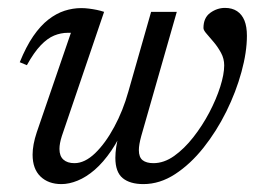

<svg xmlns="http://www.w3.org/2000/svg" viewBox="-20 -456 665 486"><path d="M362.5 -426H427.5L337.5 -111.5Q334.5 -100.5 333 -91.8Q331.5 -83 331.5 -76Q331.5 -58 341 -50.5Q350.5 -43 368.5 -43Q395 -43 420.8 -61.2Q446.5 -79.5 469.2 -108.5Q492 -137.5 509.8 -171.2Q527.5 -205 537.5 -236.5Q547.5 -268 547.5 -290.5Q547.5 -307.5 539.5 -322.2Q531.5 -337 521.2 -349.2Q511 -361.5 503 -370.5Q495 -379.5 495 -385Q495 -411 512.2 -423.5Q529.5 -436 549.5 -436Q567.5 -436 580 -427.8Q592.5 -419.5 598.8 -404Q605 -388.5 605 -365.5Q605 -324 591.2 -273.8Q577.5 -223.5 552.8 -173.5Q528 -123.5 495 -82Q462 -40.5 423.2 -15.2Q384.5 10 343 10Q309 10 290.5 -5.2Q272 -20.5 272 -56.5Q272 -69 274.2 -84.2Q276.5 -99.5 281.5 -117.5L289.5 -147.5H299.5Q282.5 -105 262 -75Q241.5 -45 219.8 -26.2Q198 -7.5 176.5 1.2Q155 10 135.5 10Q102.5 10 82.5 -9.2Q62.5 -28.5 62.5 -64.5Q62.5 -89.5 73 -121L159.5 -373Q157.5 -373 155.8 -373Q154 -373 152 -373Q134 -373 117 -366Q100 -359 83 -341.2Q66 -323.5 48 -291L30 -298.5Q46 -338 64.2 -364.5Q82.5 -391 102.5 -406.5Q122.5 -422 143.5 -428.8Q164.5 -435.5 185.5 -435.5Q195.5 -435.5 205.2 -434.2Q215 -433 224.8 -431Q234.5 -429 243.5 -426L136.5 -111.5Q133.5 -102 132 -94Q130.5 -86 130.5 -79Q130.5 -61 140.5 -52Q150.5 -43 168.5 -43Q194.5 -43 220.8 -68.2Q247 -93.5 269.2 -134.8Q291.5 -176 305 -224.5Z"/></svg>

Font: Newsreader 16pt
Style: Italic
Weight: 400
Italic angle: -17°
Designer: Hugues Gentile
Foundry: Production Type
Version: Version 1.003